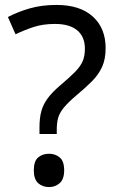

<svg xmlns="http://www.w3.org/2000/svg" viewBox="-20 -744 474 778"><path d="M140 -228Q140 -266 147.5 -293.5Q155 -321 173.5 -346Q192 -371 224 -398Q263 -431 284.5 -453Q306 -475 315 -496Q324 -517 324 -547Q324 -595 293 -621Q262 -647 203 -647Q154 -647 116 -634.5Q78 -622 43 -605L12 -675Q52 -696 100.5 -710Q149 -724 209 -724Q304 -724 356 -677Q408 -630 408 -549Q408 -504 393.5 -472.5Q379 -441 352.5 -414.5Q326 -388 290 -358Q257 -330 239.5 -309Q222 -288 216 -267.5Q210 -247 210 -218V-201H140ZM117 -54Q117 -91 134.5 -106Q152 -121 179 -121Q204 -121 222 -106Q240 -91 240 -54Q240 -18 222 -2Q204 14 179 14Q152 14 134.5 -2Q117 -18 117 -54Z"/></svg>

Font: Noto Sans Siddham
Style: Regular
Weight: 400
Designer: Monotype Design Team
Foundry: Monotype Imaging Inc.
Version: Version 2.004; ttfautohint (v1.8.4.7-5d5b)